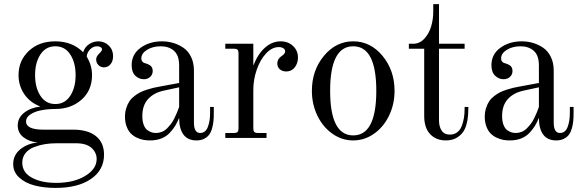

<svg xmlns="http://www.w3.org/2000/svg" viewBox="-20 -668 2816 930"><path d="M320.3 -404.3Q294.4 -443.8 248 -443.8Q201.7 -443.8 175.8 -404.3Q149.9 -364.7 149.9 -304.2Q149.9 -243.7 175.8 -203.9Q201.7 -164.1 248 -164.1Q294.4 -164.1 320.3 -203.9Q346.2 -243.7 346.2 -304.2Q346.2 -364.7 320.3 -404.3ZM163.1 22Q122.6 19 94.2 -2.7Q65.9 -24.4 65.9 -60.1Q65.9 -97.7 97.2 -122.1Q128.4 -146.5 175.8 -151.9Q125.5 -170.9 97.7 -211.9Q69.8 -252.9 69.8 -304.2Q69.8 -374 119.1 -420.9Q168.5 -467.8 248 -467.8Q330.1 -467.8 382.8 -415Q390.6 -440.4 411.6 -454.1Q432.6 -467.8 456.1 -467.8Q485.4 -467.8 506.6 -447.5Q527.8 -427.2 527.8 -396Q527.8 -372.1 515.4 -356.9Q502.9 -341.8 483.9 -341.8Q467.8 -341.8 456.8 -352.8Q445.8 -363.8 445.8 -379.9Q445.8 -394.5 460 -408Q474.1 -421.4 474.1 -428.2Q474.1 -435.1 467.5 -439.5Q460.9 -443.8 450.2 -443.8Q430.7 -443.8 416 -428.5Q401.4 -413.1 399.9 -394Q425.8 -351.6 425.8 -304.2Q425.8 -230 374.8 -185.1Q323.7 -140.1 248 -140.1Q209.5 -140.1 177.7 -133.5Q146 -127 126 -113Q106 -99.1 106 -80.1Q106 -40 189.9 -40H334Q406.2 -40 445.1 -8.3Q483.9 23.4 483.9 81.1Q483.9 155.3 420.9 198.7Q357.9 242.2 249 242.2Q191.9 242.2 146.7 230.2Q101.6 218.3 72.8 191.7Q43.9 165 43.9 127Q43.9 83 78.6 54.9Q113.3 26.9 163.1 22ZM252 217.8Q337.4 217.8 392.8 184.1Q448.2 150.4 448.2 102.1Q448.2 71.3 423.6 48.6Q398.9 25.9 347.2 25.9H253.9Q224.1 25.9 197.3 30.3Q170.4 34.7 144.5 44.7Q118.7 54.7 103.3 74Q87.9 93.3 87.9 120.1Q87.9 167 134 192.4Q180.2 217.8 252 217.8Z M847.7 -245.1 773.4 -229Q725.1 -218.8 697.3 -188.2Q669.4 -157.7 669.4 -106Q669.4 -80.1 676.5 -62.3Q683.6 -44.4 695.1 -36.9Q706.5 -29.3 715.8 -26.6Q725.1 -23.9 735.4 -23.9Q750.5 -23.9 764.4 -29.5Q778.3 -35.2 789.1 -46.1Q799.8 -57.1 808.3 -68.1Q816.9 -79.1 825 -95.7Q833 -112.3 837.4 -123Q841.8 -133.8 847.7 -149.9ZM1015.6 -149.9V-120.1Q1015.6 -98.1 1013.9 -81.1Q1012.2 -64 1007.1 -45.7Q1002 -27.3 992.9 -15.4Q983.9 -3.4 968.3 4.4Q952.6 12.2 931.6 12.2Q889.6 12.2 868.7 -16.1Q847.7 -44.4 847.7 -97.2Q838.4 -74.7 828.4 -58.3Q818.4 -42 802 -24.4Q785.6 -6.8 761.5 2.7Q737.3 12.2 706.5 12.2Q689.9 12.2 674.1 9.3Q658.2 6.3 641.6 -1.7Q625 -9.8 613 -22.2Q601.1 -34.7 593.3 -55.2Q585.4 -75.7 585.4 -102.1Q585.4 -125 591.6 -144.3Q597.7 -163.6 606.7 -177.2Q615.7 -190.9 630.6 -202.4Q645.5 -213.9 658.9 -220.7Q672.4 -227.5 691.4 -233.6Q710.4 -239.7 723.6 -242.7Q736.8 -245.6 755.4 -249L847.7 -266.1V-351.1Q847.7 -399.9 822.8 -421.9Q797.9 -443.8 758.8 -443.8Q720.2 -443.8 692.4 -426.8Q664.6 -409.7 664.6 -384.8Q664.6 -366.7 682.6 -361.8Q689.9 -359.9 694.8 -357.9Q699.7 -356 706.3 -351.8Q712.9 -347.7 716.3 -340.6Q719.7 -333.5 719.7 -324.2Q719.7 -307.1 707.5 -295.7Q695.3 -284.2 676.8 -284.2Q653.3 -284.2 635.5 -301.3Q617.7 -318.4 617.7 -352.1Q617.7 -405.3 660.9 -436.5Q704.1 -467.8 764.6 -467.8Q792.5 -467.8 818.6 -460.2Q844.7 -452.6 867.9 -437Q891.1 -421.4 905.3 -392.8Q919.4 -364.3 919.4 -326.2V-74.2Q919.4 -23.9 949.7 -23.9Q975.1 -23.9 986.3 -52Q997.6 -80.1 997.6 -120.1V-149.9Z M1207 -456.1V-350.1Q1229 -406.7 1263.7 -437.3Q1298.3 -467.8 1339.4 -467.8Q1375.5 -467.8 1399.4 -445.3Q1423.3 -422.9 1423.3 -389.2Q1423.3 -362.3 1408 -342Q1392.6 -321.8 1366.2 -321.8Q1348.6 -321.8 1335.9 -332Q1323.2 -342.3 1323.2 -360.8Q1323.2 -381.8 1343.3 -396Q1361.3 -407.2 1361.3 -418.9Q1361.3 -428.7 1352.5 -434.3Q1343.8 -439.9 1330.1 -439.9Q1297.9 -439.9 1269.3 -409.7Q1240.7 -379.4 1223.9 -331.3Q1207 -283.2 1207 -231.9V-45.9Q1207 -33.7 1211.9 -28.8Q1216.8 -23.9 1229 -23.9H1271V0H1071.3V-23.9H1113.3Q1125.5 -23.9 1130.4 -28.8Q1135.3 -33.7 1135.3 -45.9V-410.2Q1135.3 -422.4 1130.4 -427.2Q1125.5 -432.1 1113.3 -432.1H1071.3V-456.1Z M1802.7 -228Q1802.7 -443.8 1690.9 -443.8Q1579.1 -443.8 1579.1 -228Q1579.1 -12.2 1690.9 -12.2Q1802.7 -12.2 1802.7 -228ZM1891.1 -228Q1891.1 -163.1 1864.5 -107.9Q1837.9 -52.7 1791.7 -20.3Q1745.6 12.2 1690.9 12.2Q1636.2 12.2 1590.1 -20.3Q1543.9 -52.7 1517.3 -107.9Q1490.7 -163.1 1490.7 -228Q1490.7 -327.1 1549.1 -397.5Q1607.4 -467.8 1690.9 -467.8Q1774.4 -467.8 1832.8 -397.5Q1891.1 -327.1 1891.1 -228Z M2106.4 -647.9V-456.1H2230.5V-432.1H2106.4V-84Q2106.4 -55.2 2119.1 -35.6Q2131.8 -16.1 2159.7 -16.1Q2179.7 -16.1 2194.3 -27.1Q2209 -38.1 2216.3 -56.9Q2223.6 -75.7 2227.1 -96.7Q2230.5 -117.7 2230.5 -142.1V-149.9H2248.5V-142.1Q2248.5 -79.6 2231.4 -43Q2219.7 -18.6 2196.5 -3.2Q2173.3 12.2 2139.6 12.2Q2092.3 12.2 2063.5 -18.3Q2034.7 -48.8 2034.7 -106.9V-432.1H1960.4V-456.1H1982.4Q2012.7 -456.1 2035.4 -480.7Q2058.1 -505.4 2068.4 -540Q2078.6 -574.7 2078.6 -611.8V-647.9Z M2590.3 -245.1 2516.1 -229Q2467.8 -218.8 2439.9 -188.2Q2412.1 -157.7 2412.1 -106Q2412.1 -80.1 2419.2 -62.3Q2426.3 -44.4 2437.7 -36.9Q2449.2 -29.3 2458.5 -26.6Q2467.8 -23.9 2478 -23.9Q2493.2 -23.9 2507.1 -29.5Q2521 -35.2 2531.7 -46.1Q2542.5 -57.1 2551 -68.1Q2559.6 -79.1 2567.6 -95.7Q2575.7 -112.3 2580.1 -123Q2584.5 -133.8 2590.3 -149.9ZM2758.3 -149.9V-120.1Q2758.3 -98.1 2756.6 -81.1Q2754.9 -64 2749.8 -45.7Q2744.6 -27.3 2735.6 -15.4Q2726.6 -3.4 2710.9 4.4Q2695.3 12.2 2674.3 12.2Q2632.3 12.2 2611.3 -16.1Q2590.3 -44.4 2590.3 -97.2Q2581.1 -74.7 2571 -58.3Q2561 -42 2544.7 -24.4Q2528.3 -6.8 2504.2 2.7Q2480 12.2 2449.2 12.2Q2432.6 12.2 2416.7 9.3Q2400.9 6.3 2384.3 -1.7Q2367.7 -9.8 2355.7 -22.2Q2343.8 -34.7 2335.9 -55.2Q2328.1 -75.7 2328.1 -102.1Q2328.1 -125 2334.2 -144.3Q2340.3 -163.6 2349.4 -177.2Q2358.4 -190.9 2373.3 -202.4Q2388.2 -213.9 2401.6 -220.7Q2415 -227.5 2434.1 -233.6Q2453.1 -239.7 2466.3 -242.7Q2479.5 -245.6 2498 -249L2590.3 -266.1V-351.1Q2590.3 -399.9 2565.4 -421.9Q2540.5 -443.8 2501.5 -443.8Q2462.9 -443.8 2435.1 -426.8Q2407.2 -409.7 2407.2 -384.8Q2407.2 -366.7 2425.3 -361.8Q2432.6 -359.9 2437.5 -357.9Q2442.4 -356 2449 -351.8Q2455.6 -347.7 2459 -340.6Q2462.4 -333.5 2462.4 -324.2Q2462.4 -307.1 2450.2 -295.7Q2438 -284.2 2419.4 -284.2Q2396 -284.2 2378.2 -301.3Q2360.4 -318.4 2360.4 -352.1Q2360.4 -405.3 2403.6 -436.5Q2446.8 -467.8 2507.3 -467.8Q2535.2 -467.8 2561.3 -460.2Q2587.4 -452.6 2610.6 -437Q2633.8 -421.4 2647.9 -392.8Q2662.1 -364.3 2662.1 -326.2V-74.2Q2662.1 -23.9 2692.4 -23.9Q2717.8 -23.9 2729 -52Q2740.2 -80.1 2740.2 -120.1V-149.9Z"/></svg>

Font: Flanker Steampunk
Style: Regular
Weight: 400
Designer: Alexey Kryukov, Leonardo Di Lena
Foundry: Alexey Kryukov, Leonardo Di Lena
Version: 1.210